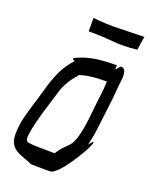

<svg xmlns="http://www.w3.org/2000/svg" viewBox="-132 -741 654 835"><g transform="rotate(20 195.0 -324.0)"><path d="M183 22Q163 22 140 21.5Q117 21 116 21Q100 13 78.5 6Q57 -1 41 -11Q23 -22 14.5 -41Q6 -60 8 -93Q10 -131 20 -168Q30 -205 35 -221Q48 -260 59.5 -303Q71 -346 89.5 -388Q108 -430 141 -465Q128 -471 131.5 -475Q135 -479 161 -489Q193 -501 230.5 -506Q268 -511 318 -511H320L319 -491L338 -512H339Q362 -512 362 -475Q362 -462 360 -450.5Q358 -439 357 -425Q355 -391 351 -357.5Q347 -324 343 -292Q340 -268 335 -225.5Q330 -183 320 -144Q337 -166 339 -162Q341 -158 331.5 -138Q322 -118 305 -90Q288 -62 268 -34.5Q248 -7 228 10Q215 21 208.5 21.5Q202 22 183 22ZM190 -59H196Q213 -85 229.5 -100.5Q246 -116 253 -126Q261 -139 267.5 -158.5Q274 -178 279.5 -210.5Q285 -243 290 -295Q293 -328 297.5 -361Q302 -394 303 -425V-430Q219 -430 175 -413L177 -412H178Q137 -368 120.5 -315Q104 -262 86 -202Q81 -181 73 -151.5Q65 -122 62 -93Q61 -80 62.5 -74.5Q64 -69 70 -64Q72 -64 85 -62Q98 -60 122 -60Q123 -60 146.5 -59.5Q170 -59 190 -59ZM380 -605Q319 -598 267.5 -603Q216 -608 154 -608V-670Q216 -663 272.5 -665Q329 -667 390 -668Z"/></g></svg>

Font: Syne Tactile
Style: Regular
Weight: 400
Designer: Lucas Descroix
Foundry: Bonjour Monde
Version: Version 2.100; ttfautohint (v1.8.3)